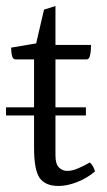

<svg xmlns="http://www.w3.org/2000/svg" viewBox="-27 -605 355 637"><path d="M167 12Q124 12 105 -14Q86 -40 86 -115V-222H-7V-249H86V-408H24Q17 -408 14 -416.5Q11 -425 10.5 -434.5Q10 -444 10 -447L93 -461L119 -573L157 -585V-456H275Q275 -453 274.5 -441Q274 -429 271 -418.5Q268 -408 261 -408H157V-249H258V-222H157V-89Q157 -61 168.5 -49.5Q180 -38 196 -38Q213 -38 233.5 -47Q254 -56 271 -66Q284 -54 288 -36Q262 -14 229 -1Q196 12 167 12Z"/></svg>

Font: Mate
Style: Regular
Weight: 400
Designer: Eduardo Rodriguez Tunni
Foundry: Eduardo Rodriguez Tunni
Version: Version 1.003; ttfautohint (v1.8.4.7-5d5b);gftools[0.9.24]